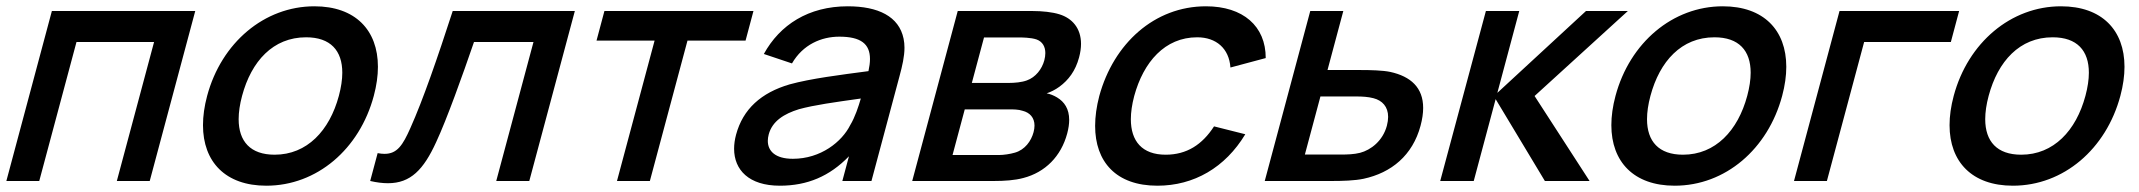

<svg xmlns="http://www.w3.org/2000/svg" viewBox="-23 -575 6796 610"><path d="M-2.8 0H101.7L220 -441.5H466.5L348.2 0H452.7L597.3 -540H141.8Z M823.1 15C984.1 15 1119.4 -101.5 1164.6 -270.5C1173.4 -303.4 1177.7 -334.3 1177.7 -362.8C1177.7 -479.2 1106 -555 975.9 -555C816.9 -555 680.4 -439.5 635.1 -270.5C626.2 -237.3 621.9 -206.1 621.9 -177.3C621.9 -60.9 693.2 15 823.1 15ZM849.5 -83.5C772.6 -83.5 735.2 -125.8 735.2 -196.4C735.2 -218.4 738.8 -243.3 746.1 -270.5C775.6 -380.5 844.5 -456.5 949.5 -456.5C1027.2 -456.5 1064.5 -414.1 1064.5 -344C1064.5 -322.1 1060.8 -297.4 1053.6 -270.5C1024 -160 952.5 -83.5 849.5 -83.5Z M1153.1 0C1173.9 4.8 1192.6 7.1 1209.6 7.1C1281.7 7.1 1322.7 -36.1 1362.7 -123.5C1396.6 -196 1446.5 -335.5 1482.9 -441.5H1671.9L1553.6 0H1658.6L1803.3 -540H1415.3C1366.7 -390.5 1321.5 -259 1280.5 -167.5C1256.8 -114.3 1239.1 -86.2 1198.8 -86.2C1192.2 -86.2 1184.9 -86.9 1176.8 -88.5Z M1937.2 0H2041.7L2161.2 -446H2345.7L2370.8 -540H1897.3L1872.2 -446H2056.7Z M2847.8 -452C2833.3 -523 2766.9 -555 2670.4 -555C2545.4 -555 2454.6 -496 2403.8 -403.5L2493.2 -373.5C2527.8 -433.5 2586.5 -458.5 2643.5 -458.5C2711.8 -458.5 2741 -435.6 2741 -387.6C2741 -376.1 2739.3 -363.3 2736.2 -349C2645.5 -337 2553.4 -325.5 2485.9 -307C2395.3 -280.5 2337.4 -228.5 2315.5 -147C2311.4 -131.6 2309.3 -116.7 2309.3 -102.5C2309.3 -35.4 2356 15 2454.6 15C2542.1 15 2612.7 -15 2674.2 -78.5L2653.2 0H2745.7L2834.7 -332.5C2843.7 -365.7 2850.6 -395.7 2850.6 -423.4C2850.6 -433.2 2849.7 -442.7 2847.8 -452ZM2496 -70.5C2440.3 -70.5 2416.4 -95 2416.4 -127.5C2416.4 -134 2417.4 -140.9 2419.3 -148C2430.7 -190.5 2468.4 -213.5 2515.2 -228C2564.4 -241.5 2627.1 -250 2711.9 -262C2704.7 -237 2693.4 -202.5 2678.2 -177.5C2652.1 -125 2585 -70.5 2496 -70.5Z M2875.2 0H3135.7C3166.7 0 3200.7 -2 3228.2 -9.5C3297.5 -27.5 3348.1 -78 3367.6 -151C3371.9 -167.1 3373.9 -181.4 3373.9 -194C3373.9 -229 3358.7 -251.5 3335.3 -265.5C3325.4 -271.5 3313.2 -276.5 3302.3 -278.5C3314.8 -282.5 3329.2 -289.5 3342.9 -299.5C3371.5 -320.5 3393.8 -349.5 3405.3 -392.5C3409.5 -408.1 3411.5 -422.5 3411.5 -435.6C3411.5 -485.7 3383 -517.2 3343 -529.5C3320.9 -536.5 3288.8 -540 3257.3 -540H3019.8ZM3064.6 -311.5 3103.3 -456H3215.3C3221.8 -456 3252.3 -456 3270.6 -449.5C3289.4 -442.5 3298.1 -426.5 3298.1 -406.3C3298.1 -399.1 3297 -391.5 3294.9 -383.5C3287.4 -355.5 3267.4 -329.5 3239.3 -319.5C3223.2 -313.5 3200.6 -311.5 3181.6 -311.5ZM3003.3 -82.5 3042.1 -227.5H3184.6C3195.6 -227.5 3213.1 -227.5 3225.9 -223C3248.7 -217.4 3263.7 -201.3 3263.7 -176C3263.7 -169.6 3262.7 -162.6 3260.7 -155C3253.2 -127 3233.2 -99 3201.3 -90C3186.1 -85.5 3165.3 -82.5 3151.3 -82.5Z M3654.1 15C3770.1 15 3869.5 -42.5 3933.4 -148.5L3834.1 -173.5C3796.6 -115.5 3747.5 -83.5 3680.5 -83.5C3605.4 -83.5 3569.8 -126.7 3569.8 -196.2C3569.8 -218.3 3573.4 -243.1 3580.5 -270C3609.9 -378 3678 -456.5 3780.5 -456.5C3841 -456.5 3882 -421 3886.2 -360.5L3998.3 -390.5C3998.5 -492 3926.4 -555 3808.4 -555C3644.9 -555 3515.2 -437 3469.5 -270C3460.7 -236.3 3456.3 -204.4 3456.3 -175.1C3456.3 -61.2 3522.6 15 3654.1 15Z M3995.2 0H4210.2C4240.2 0 4280.9 -1 4309 -7C4397.6 -26 4465 -81.5 4490.2 -175.5C4495.8 -196.4 4498.5 -215.2 4498.5 -232.1C4498.5 -296.6 4459.2 -332.2 4394 -346.5C4370.3 -351.5 4331.6 -352.5 4301.1 -352.5H4194.6L4244.8 -540H4139.8ZM4122.7 -84 4172.1 -268.5H4288.1C4304.1 -268.5 4323.8 -267.5 4340.6 -263C4368.4 -255.9 4387.2 -236.2 4387.2 -203.7C4387.2 -195.2 4385.9 -185.8 4383.2 -175.5C4370.3 -127.5 4332.5 -98.5 4298.1 -89.5C4278.8 -84.5 4255.7 -84 4238.7 -84Z M4552.7 0H4659.2L4728.8 -260L4885.2 0H5027.2L4852.5 -270L5148.8 -540H5015.8L4734.2 -280L4803.8 -540H4697.8Z M5297.6 15C5458.6 15 5593.9 -101.5 5639.1 -270.5C5647.9 -303.4 5652.2 -334.3 5652.2 -362.8C5652.2 -479.2 5580.5 -555 5450.4 -555C5291.4 -555 5154.9 -439.5 5109.6 -270.5C5100.7 -237.3 5096.4 -206.1 5096.4 -177.3C5096.4 -60.9 5167.7 15 5297.6 15ZM5324 -83.5C5247.1 -83.5 5209.7 -125.8 5209.7 -196.4C5209.7 -218.4 5213.3 -243.3 5220.6 -270.5C5250.1 -380.5 5319 -456.5 5424 -456.5C5501.7 -456.5 5539 -414.1 5539 -344C5539 -322.1 5535.3 -297.4 5528.1 -270.5C5498.5 -160 5427 -83.5 5324 -83.5Z M5676.7 0H5781.2L5899.5 -441.5H6175L6201.3 -540H5821.3Z M6372.1 15C6533.1 15 6668.4 -101.5 6713.6 -270.5C6722.4 -303.4 6726.7 -334.3 6726.7 -362.8C6726.7 -479.2 6655 -555 6524.9 -555C6365.9 -555 6229.4 -439.5 6184.1 -270.5C6175.2 -237.3 6170.9 -206.1 6170.9 -177.3C6170.9 -60.9 6242.2 15 6372.1 15ZM6398.5 -83.5C6321.6 -83.5 6284.2 -125.8 6284.2 -196.4C6284.2 -218.4 6287.8 -243.3 6295.1 -270.5C6324.6 -380.5 6393.5 -456.5 6498.5 -456.5C6576.2 -456.5 6613.5 -414.1 6613.5 -344C6613.5 -322.1 6609.8 -297.4 6602.6 -270.5C6573 -160 6501.5 -83.5 6398.5 -83.5Z"/></svg>

Font: Manrope
Style: SemiBoldItalic
Weight: 600
Italic angle: -15°
Designer: Mikhail Sharanda
Foundry: Mikhail Sharanda
Version: Version 4.502;hotconv 1.0.109;makeotfexe 2.5.65596